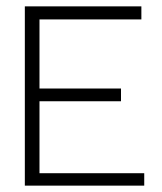

<svg xmlns="http://www.w3.org/2000/svg" viewBox="-20 -583 508 603"><path d="M104 -265H360V-305H104V-522H424V-563H58V0H433V-39H104Z"/></svg>

Font: OSH Darker Grotesque
Style: Regular
Weight: 400
Designer: Gabriel Lam
Foundry: TypeRant
Version: Version 1.000;Glyphs 3.1.1 (3148)